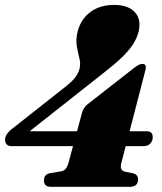

<svg xmlns="http://www.w3.org/2000/svg" viewBox="-29 -740 640 760"><path d="M295.5 -293Q301.5 -315.5 318.5 -328L501.5 -471Q514.5 -481 521.5 -484Q528.5 -487 535 -487Q552.5 -487 547 -464L484 -220.5H551Q576 -220.5 575.5 -196.5Q575.5 -182.5 566 -172Q556.5 -161.5 540 -161.5H468.5L451 -94Q444 -65.5 465.5 -60.5L497.5 -54Q517.5 -49 517.5 -30Q517.5 -0.5 484.5 -0.5H172Q145 -0.5 145 -26Q145 -50 169 -54.5L214 -62Q234.5 -65.5 242.5 -97L260 -161.5H16.5Q3.5 -161.5 -2.8 -168.8Q-9 -176 -9 -187Q-9 -210 22.5 -233L221 -389.5Q250.5 -412 265.5 -429.5Q280.5 -447 285.5 -467Q291 -487.5 285.2 -509.5Q279.5 -531.5 275 -557.5Q270.5 -583.5 278.5 -616Q291 -664 328.5 -692.2Q366 -720.5 423 -720.5Q470.5 -720.5 496.8 -699.2Q523 -678 523 -642Q523 -602 493.5 -558.8Q464 -515.5 385 -454.5L88.5 -220.5H276Z"/></svg>

Font: Fraunces 144pt Soft Black
Style: Italic
Weight: 900
Italic angle: -16°
Version: Version 1.000;[b76b70a41]